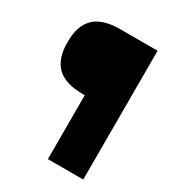

<svg xmlns="http://www.w3.org/2000/svg" viewBox="-158 -732 750 825"><g transform="rotate(30 217.0 -319.5)"><path d="M247.5 -317H197Q108 -317 68 -357Q28 -397 28 -473V-483Q28 -559 68.2 -599Q108.5 -639 197.5 -639H247.5ZM381.5 -639V0H206V-639Z"/></g></svg>

Font: Anek Devanagari ExtraBold
Style: Regular
Weight: 800
Designer: Kailash Malviya (Devanagari) & Yesha Goshar (Latin)
Foundry: Ek Type
Version: Version 1.003